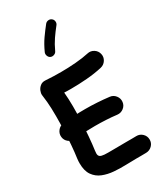

<svg xmlns="http://www.w3.org/2000/svg" viewBox="-264 -1142 1083 1280"><g transform="rotate(-30 278.0 -502.0)"><path d="M26 -331.4Q29.1 -304.9 50.4 -288.5Q71.8 -272 98.3 -275Q138.4 -280 176.5 -281.7Q214.5 -283.4 256.3 -283.4Q299.3 -283.4 340.9 -281.2Q382.6 -279.1 424.1 -274Q450.6 -271 471.9 -287.5Q493.3 -304 496.3 -330.4Q499.4 -356.9 482.7 -378.3Q466.1 -399.7 439.6 -402.7Q394.7 -408.1 348.7 -410.9Q302.7 -413.8 256.3 -413.8Q212.3 -413.8 169.7 -411.4Q127.2 -409.1 82.4 -403.7Q55.9 -400.6 39.4 -379.3Q22.9 -357.9 26 -331.4ZM533.4 -678Q527.5 -704.1 504.7 -718.5Q481.9 -732.9 455.8 -726.8Q413 -717.2 355.5 -712.5Q298.1 -707.8 242.7 -707.8Q213 -707.8 182.9 -708.7Q152.8 -709.7 122.4 -711.7Q99 -713.3 83.1 -700.6Q67.1 -687.9 60 -670.1Q52.9 -652.3 54.3 -638.7Q58.7 -606.7 61 -581.1Q63.2 -555.5 64.2 -529.4Q65.2 -503.2 65.2 -468.8Q65.2 -418.9 63 -362.7Q60.8 -306.4 56.6 -252.5Q52.4 -198.6 46 -155Q44.7 -145.1 44.2 -136.5Q43.7 -127.9 43.7 -119.6Q43.7 -60.3 67.5 -26.4Q91.3 7.6 130.2 23.1Q169.2 38.6 215.1 42.2Q261.1 45.9 306.5 44.3Q351.8 42.7 387.2 42.7Q406.7 42.7 425.7 42.7Q444.7 42.7 463.5 42.2Q490.5 41.5 509.4 22.2Q528.3 2.9 527.6 -23.6Q527.2 -50.5 507.8 -69.2Q488.3 -87.9 461.3 -87.2Q443.6 -86.7 425.2 -86.7Q406.7 -86.7 387.2 -86.7Q324 -86.7 282.5 -85.8Q241 -85 216.9 -86.5Q192.9 -88.1 183 -95.6Q173.1 -103 173.1 -119.6Q173.1 -130.1 174.7 -139.6Q181.4 -187.4 186 -243.4Q190.7 -299.4 193.1 -357.5Q195.6 -415.5 195.6 -468.8Q195.6 -500.9 194.2 -526.6Q192.7 -552.4 190.7 -578.7Q203.2 -578 216.5 -577.7Q229.7 -577.4 242.7 -577.4Q303 -577.4 366.1 -582.5Q429.3 -587.5 484.6 -600.3Q510.4 -606.4 525 -629.2Q539.6 -651.9 533.4 -678ZM364.7 -1042Q353.9 -1050.7 339.4 -1049Q325 -1047.4 315.9 -1036.1Q288.6 -1002 262.1 -964.4Q235.6 -926.8 213 -876.7Q207.5 -863.8 212.8 -849.8Q218 -835.8 230.2 -830.3Q242.8 -824.8 257 -830.1Q271.1 -835.3 276.6 -847.9Q296.9 -892.1 319.9 -925.5Q342.9 -959 370.2 -993.2Q379.3 -1004 377.6 -1018.7Q376 -1033.4 364.7 -1042Z"/></g></svg>

Font: Mikhak VF
Style: Regular
Weight: 100
Designer: Amin Abedi
Version: Version 3.001